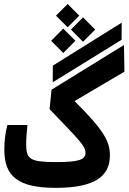

<svg xmlns="http://www.w3.org/2000/svg" viewBox="-20 -928 638 953"><path d="M255.9 4.4C451.2 4.4 525.4 -52.7 525.4 -156.7C525.4 -224.1 499.5 -277.8 350.1 -426.3L597.7 -572.3L595.2 -704.6L235.8 -482.9L226.1 -386.2C374 -231.4 404.3 -204.6 404.3 -168.5C404.3 -134.8 367.7 -123.5 261.2 -123.5C128.4 -123.5 109.9 -137.2 109.9 -212.9C109.9 -238.8 112.3 -271.5 116.2 -307.6H16.6C5.9 -269 1.5 -224.6 1.5 -184.6C1.5 -53.7 68.4 4.4 255.9 4.4ZM241.7 -519.5 583.5 -730.5 584 -815.4 242.2 -602.1ZM392.1 -720.7 452.6 -781.2 392.1 -841.8 332 -781.2ZM293.9 -665 354.5 -725.6 293.9 -786.1 233.9 -725.6ZM315.9 -792.5 373.5 -850.1 315.9 -908.2 257.8 -850.1Z"/></svg>

Font: Cascadia Mono SemiBold
Style: Regular
Weight: 600
Monospace: yes
Designer: Aaron Bell
Foundry: Saja Typeworks
Version: Version 2404.023